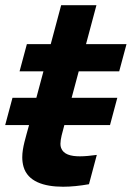

<svg xmlns="http://www.w3.org/2000/svg" viewBox="-40 -710 524 740"><path d="M384 -228 412.1 -333H236.1L263.4 -435H419.4L447.6 -540H291.6L331.7 -690H195.7L155.6 -540H63.6L35.4 -435H127.4L100.1 -333H8.1L-20 -228H72C59 -179.8 45.8 -140.7 45.8 -103.9C45.8 -91.4 47.3 -79.2 50.8 -67C67 -11.1 127.5 9.7 203.2 9.7C234.5 9.7 268.4 6.1 302.9 0L333.1 -113C309.8 -109.8 287.5 -107.5 267.9 -107.5C231.7 -107.5 204.3 -115.4 195.4 -140C193.7 -144.5 192.9 -149.7 192.9 -155.6C192.9 -174.1 200.2 -199.2 208 -228Z"/></svg>

Font: Manrope
Style: ExtraBoldItalic
Weight: 800
Italic angle: -15°
Designer: Mikhail Sharanda
Foundry: Mikhail Sharanda
Version: Version 4.502;hotconv 1.0.109;makeotfexe 2.5.65596